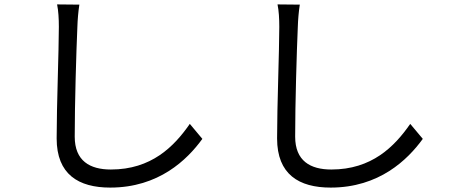

<svg xmlns="http://www.w3.org/2000/svg" viewBox="-20 -800 2040 871"><path d="M340 -779 239 -780C245 -751 247 -715 247 -678C247 -573 237 -320 237 -172C237 -9 336 51 480 51C700 51 829 -75 898 -170L841 -238C769 -134 666 -31 483 -31C388 -31 319 -70 319 -180C319 -329 326 -565 331 -678C332 -711 335 -746 340 -779Z M1340 -779 1239 -780C1245 -751 1247 -715 1247 -678C1247 -573 1237 -320 1237 -172C1237 -9 1336 51 1480 51C1700 51 1829 -75 1898 -170L1841 -238C1769 -134 1666 -31 1483 -31C1388 -31 1319 -70 1319 -180C1319 -329 1326 -565 1331 -678C1332 -711 1335 -746 1340 -779Z"/></svg>

Font: Noto Sans CJK JP
Style: Regular
Weight: 400
Designer: Ryoko NISHIZUKA 西塚涼子 (kana, bopomofo & ideographs); Paul D. Hunt (Latin, Greek & Cyrillic); Sandoll Communications 산돌커뮤니
Foundry: Adobe
Version: Version 2.004;hotconv 1.0.118;makeotfexe 2.5.65603